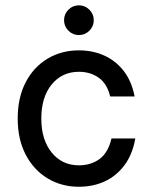

<svg xmlns="http://www.w3.org/2000/svg" viewBox="-20 -702 558 732"><path d="M280.8 10Q214.2 10 161.2 -22.1Q108.3 -54.2 77.9 -112.5Q47.5 -170.8 47.5 -250Q47.5 -330 77.9 -388.3Q108.3 -446.7 161.2 -478.3Q214.2 -510 280.8 -510Q333.3 -510 377.1 -490.4Q420.8 -470.8 451.2 -432.1Q481.7 -393.3 493.3 -334.2H400Q388.3 -383.3 356.2 -405.8Q324.2 -428.3 280.8 -428.3Q216.7 -428.3 177.1 -380Q137.5 -331.7 137.5 -250Q137.5 -169.2 177.1 -120.4Q216.7 -71.7 280.8 -71.7Q326.7 -71.7 359.6 -95.8Q392.5 -120 405 -174.2H495.8Q485 -112.5 454.2 -71.7Q423.3 -30.8 379.2 -10.4Q335 10 280.8 10ZM280.8 -568.3Q257.5 -568.3 240.8 -585Q224.2 -601.7 224.2 -625Q224.2 -648.3 240.8 -665Q257.5 -681.7 280.8 -681.7Q304.2 -681.7 320.8 -665Q337.5 -648.3 337.5 -625Q337.5 -601.7 320.8 -585Q304.2 -568.3 280.8 -568.3Z"/></svg>

Font: Funnel Sans
Style: Regular
Weight: 400
Designer: NORD ID, Kristian Moeller
Foundry: Dicotype
Version: Version 1.000